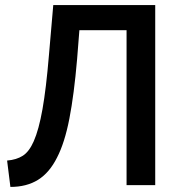

<svg xmlns="http://www.w3.org/2000/svg" viewBox="-20 -730 714 757"><path d="M479 -611V0H592V-710H190L173 -513Q162 -381 147.5 -299.5Q133 -218 113 -173Q95 -132 70 -116Q45 -100 8 -97L21 7Q85 7 130 -21Q175 -49 205 -109Q235 -167 253.5 -262Q272 -357 284 -497L293 -611Z"/></svg>

Font: RT Raleway SemiBold
Style: Regular
Weight: 400
Designer: Matt McInerney, Pablo Impallari, Rodrigo Fuenzalida — Edited by Milan Moffatt in April 2016
Foundry: Matt McInerney, Pablo Impallari, Rodrigo Fuenzalida — Edited by Milan Moffatt in April 2016
Version: Version 3.001